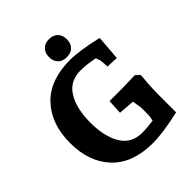

<svg xmlns="http://www.w3.org/2000/svg" viewBox="-251 -1046 1201 1201"><g transform="rotate(-45 349.5 -445.0)"><path d="M394 -720Q476 -720 623 -686L610 -521L531 -525L528 -572Q528 -582 516 -613Q448 -627 394 -627Q299 -627 253 -551.5Q207 -476 207 -352.5Q207 -229 252.5 -153.5Q298 -78 393 -78Q438 -78 491 -86Q498 -117 498 -128V-196L488 -257L382 -265L387 -363H498L613 -366L641 -341Q632 -246 632 -196V-19Q485 15 394 15Q216 15 121.5 -84.5Q27 -184 27 -352Q27 -520 121.5 -620Q216 -720 394 -720ZM335 -883Q356 -905 393 -905Q430 -905 451 -883.5Q472 -862 472 -825.5Q472 -789 451.5 -767.5Q431 -746 393 -746Q355 -746 334.5 -767.5Q314 -789 314 -825Q314 -861 335 -883Z"/></g></svg>

Font: Andada SC
Style: Bold
Weight: 700
Designer: Carolina Giovagnoli
Foundry: Carolina Giovagnoli
Version: Version 1.003